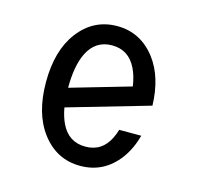

<svg xmlns="http://www.w3.org/2000/svg" viewBox="-87 -638 759 739"><g transform="rotate(15 293.0 -268.5)"><path d="M490.7 -163.1Q475.6 -107.4 446.3 -68.4Q387.7 9.8 293 9.8Q198.7 9.8 139.6 -68.4Q83 -143.1 83 -268.6Q83 -394 139.6 -468.8Q198.7 -546.9 293 -546.9Q386.7 -546.9 446.3 -468.8Q499 -399.4 502.4 -286.1L176.8 -191.9Q183.1 -156.2 195.8 -129.9Q226.1 -66.9 293 -66.9Q359.9 -66.9 390.1 -129.9Q397.5 -145 402.8 -163.1ZM170.9 -268.6 410.2 -337.9Q404.3 -378.4 390.1 -407.2Q359.4 -470.2 293 -470.2Q226.6 -470.2 195.8 -407.2Q170.9 -356 170.9 -268.6Z"/></g></svg>

Font: Consola Mono
Style: Book
Weight: 400
Monospace: yes
Designer: Wojciech Kalinowski "wmk69" (wmk69@o2.pl)
Foundry: Wojciech Kalinowski "wmk69" (wmk69@o2.pl)
Version: Version 2.1.0